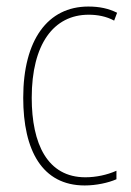

<svg xmlns="http://www.w3.org/2000/svg" viewBox="-20 -557 401 587"><path d="M239 10C274 10 311 2 336 -9V-35C307 -22 273 -15 241 -15C125 -15 77 -117 77 -258C77 -422 144 -512 251 -512C278 -512 305 -507 329 -494L338 -518C312 -531 284 -537 250 -537C126 -537 51 -435 51 -258C51 -97 109 10 239 10Z"/></svg>

Font: Noto Sans Sinhala UI Condensed Thin
Style: Regular
Weight: 100
Width: 3
Designer: Jelle Bosma - Monotype Design Team
Foundry: Monotype Imaging Inc.
Version: Version 2.006